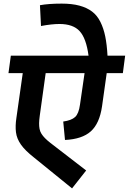

<svg xmlns="http://www.w3.org/2000/svg" viewBox="-20 -1000 713 1063"><path d="M672.9 -691.9 660.2 -595.2H570.8L544.9 -411.1Q531.2 -316.4 482.9 -272.9Q434.6 -229.5 339.8 -225.1L330.1 -327.1Q375.5 -333.5 395.8 -352.1Q416 -370.6 422.9 -420.9L448.2 -595.2H232.9L200.2 -359.9Q196.8 -335 196.5 -317.9Q196.3 -300.8 199 -286.4Q201.7 -272 209.5 -259.5Q217.3 -247.1 228.8 -235.4Q240.2 -223.6 258.8 -209L457 -56.2L378.9 43L167 -128.9Q119.1 -166.5 95.9 -199.5Q72.8 -232.4 68.4 -267.6Q64 -302.7 70.8 -347.2L106 -595.2H26.9L40 -691.9H470.2Q457.5 -787.6 421.1 -827.4Q384.8 -867.2 309.1 -867.2Q266.6 -867.2 207 -856L201.2 -971.2Q249.5 -980 321.8 -980Q378.4 -980 419.9 -968.8Q461.4 -957.5 489.7 -936Q518.1 -914.6 535.9 -878.7Q553.7 -842.8 562.7 -798.3Q571.8 -753.9 575.2 -691.9Z"/></svg>

Font: FiraGO SemiBold
Style: Italic
Weight: 600
Italic angle: -8°
Designer: bBox Type GmbH
Foundry: bBox Type GmbH
Version: Version 1.001;PS 001.001;hotconv 1.0.88;makeotf.lib2.5.64775